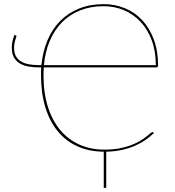

<svg xmlns="http://www.w3.org/2000/svg" viewBox="-20 -729 848 929"><path d="M180.5 -414Q187 -480 210 -534.5Q233 -589 271.5 -627.8Q310 -666.5 362.8 -687.8Q415.5 -709 481.5 -709Q536 -709 584.2 -689.2Q632.5 -669.5 668 -631.5Q703.5 -593.5 724.2 -537.8Q745 -482 745 -410Q745 -407 742.2 -405Q739.5 -403 736.5 -403H192Q190.5 -384 190.5 -364.5Q190.5 -278.5 212 -211.5Q233.5 -144.5 272.2 -98.8Q311 -53 365 -29Q419 -5 484.5 -5Q526 -5 558.2 -11.2Q590.5 -17.5 615.2 -27Q640 -36.5 658 -47.5Q676 -58.5 688 -68Q700 -77.5 707 -83.8Q714 -90 717.5 -90Q720.5 -90 722.5 -88L725 -85.5Q707 -68 684 -52Q661 -36 632.5 -23.5Q604 -11 569.5 -3.5Q535 4 494 5V180H482V5Q411.5 4.5 355.2 -20.8Q299 -46 259.8 -93.5Q220.5 -141 199.5 -209.5Q178.5 -278 178.5 -364.5Q178.5 -374.5 178.5 -384Q178.5 -393.5 179.5 -403H167Q137.5 -403 113.8 -408Q90 -413 72.8 -424.2Q55.5 -435.5 46.2 -453.5Q37 -471.5 37 -498Q37 -513.5 40.2 -528.8Q43.5 -544 50 -560L53.5 -559Q59.5 -557.5 59.5 -554Q59.5 -552.5 57.8 -547.5Q56 -542.5 53.8 -535.2Q51.5 -528 49.8 -518.5Q48 -509 48 -498Q48 -474 56.5 -458Q65 -442 80.8 -432.2Q96.5 -422.5 118.2 -418.2Q140 -414 167 -414ZM481.5 -699Q418.5 -699 367.8 -678.8Q317 -658.5 280 -621Q243 -583.5 220.8 -531Q198.5 -478.5 192.5 -414H734Q734 -481.5 714 -534.5Q694 -587.5 659.8 -624Q625.5 -660.5 579.5 -679.8Q533.5 -699 481.5 -699Z"/></svg>

Font: Lato Hairline
Style: Regular
Weight: 100
Designer: Lukasz Dziedzic
Foundry: tyPoland Lukasz Dziedzic
Version: Version 2.007; 2014-02-27